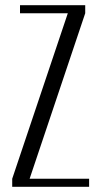

<svg xmlns="http://www.w3.org/2000/svg" viewBox="-20 -719 391 739"><path d="M57 -668V-699H308V-668L94 -31H323V0H27V-31L241 -668Z"/></svg>

Font: Moniqa Paragraph
Style: Regular
Weight: 400
Designer: Rajesh Rajput
Foundry: Rajesh Rajput
Version: Version 1.000